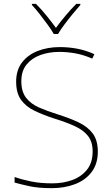

<svg xmlns="http://www.w3.org/2000/svg" viewBox="-20 -969 583 999"><path d="M489 -180Q489 -116 456.5 -73.5Q424 -31 369.5 -10.5Q315 10 250 10Q181 10 136.5 0.5Q92 -9 56 -19V-48Q96 -34 143.5 -24.5Q191 -15 252 -15Q309 -15 356.5 -32.5Q404 -50 433 -86.5Q462 -123 462 -181Q462 -231 438 -261.5Q414 -292 369.5 -312.5Q325 -333 263 -352Q205 -371 160 -392.5Q115 -414 89.5 -449.5Q64 -485 64 -544Q64 -604 94.5 -644Q125 -684 176.5 -704Q228 -724 291 -724Q338 -724 382.5 -715.5Q427 -707 471 -687L460 -664Q414 -684 371.5 -691.5Q329 -699 289 -699Q236 -699 191 -683Q146 -667 118.5 -633.5Q91 -600 91 -546Q91 -492 116 -460Q141 -428 183.5 -409.5Q226 -391 277 -375Q341 -355 388.5 -332.5Q436 -310 462.5 -274.5Q489 -239 489 -180ZM260 -792Q248 -813 228 -840.5Q208 -868 186.5 -895.5Q165 -923 146 -943V-949H167Q195 -921 222.5 -887Q250 -853 271 -824Q292 -853 320.5 -887Q349 -921 377 -949H398V-943Q380 -923 357.5 -895.5Q335 -868 314.5 -840.5Q294 -813 282 -792Z"/></svg>

Font: Noto Sans Gujarati Thin
Style: Regular
Weight: 100
Designer: Jelle Bosma - Monotype Design Team, Universal Thirst
Foundry: Monotype Imaging Inc.
Version: Version 2.106; ttfautohint (v1.8.4.7-5d5b)